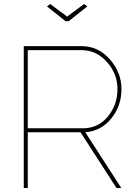

<svg xmlns="http://www.w3.org/2000/svg" viewBox="-20 -941 682 961"><path d="M119 0H99V-710H388Q472 -710 530 -644Q588 -578 588 -495Q588 -411 537 -348Q486 -285 407 -279L587 0H563L383 -279H119ZM119 -690V-299H395Q472 -299 520 -358Q568 -417 568 -495Q568 -572 515 -631Q462 -690 388 -690ZM215 -909 231 -921 316 -858 401 -921 417 -909 324 -835H308Z"/></svg>

Font: Raleway
Style: Thin
Weight: 100
Designer: Matt McInerney, Pablo Impallari, Rodrigo Fuenzalida
Foundry: Matt McInerney, Pablo Impallari, Rodrigo Fuenzalida
Version: Version 3.000